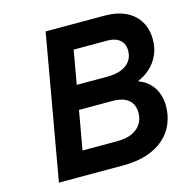

<svg xmlns="http://www.w3.org/2000/svg" viewBox="-104 -799 878 899"><g transform="rotate(-15 335.5 -350.0)"><path d="M72.4 0 195.4 -700H480Q542.9 -700 585.3 -678.8Q627.7 -657.6 649.2 -620.2Q670.8 -582.9 670.8 -534.6Q670.8 -491.4 654.8 -457.5Q638.7 -423.7 611.9 -399.8Q585 -375.9 552.2 -362.8Q599.1 -346.1 624.4 -307.8Q649.6 -269.5 649.6 -218.2Q649.6 -172 633.1 -132.3Q616.6 -92.7 583.3 -62.9Q550 -33.1 500.4 -16.6Q450.8 0 384.4 0ZM218 -116.8H384.6Q432.4 -116.8 461.6 -131.4Q490.8 -146 503.9 -169.5Q517 -193 517 -220.2Q517 -244.9 506.6 -263.9Q496.2 -283 473.1 -293.8Q450 -304.6 412.4 -304.6H251.2ZM271.4 -420.6H419.8Q460.6 -420.6 488.8 -432.1Q516.9 -443.7 531.2 -464.6Q545.6 -485.6 545.6 -514Q545.6 -533.3 537.2 -549Q528.7 -564.8 510.4 -574.3Q492 -583.8 462.4 -583.8H300.2Z"/></g></svg>

Font: Overpass
Style: Italic
Weight: 400
Italic angle: -10°
Designer: Delve Withrington, Dave Bailey, Thomas Jockin
Foundry: Delve Fonts LLC
Version: Version 4.000